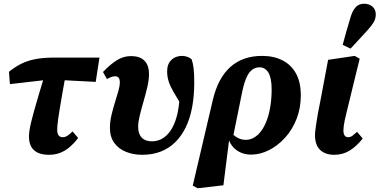

<svg xmlns="http://www.w3.org/2000/svg" viewBox="-20 -813 2030 1027"><path d="M33 -363 28 -429Q60 -455 94 -472Q128 -489 170.5 -497Q213 -505 271 -505H512L492 -375L281 -386H232ZM241 15Q189 15 162 -9.5Q135 -34 135 -83Q135 -97 137.5 -114.5Q140 -132 146 -157.5Q152 -183 162.5 -220.5Q173 -258 189 -312Q205 -366 228 -441L336 -439Q323 -367 314 -316Q305 -265 299.5 -231Q294 -197 291 -175.5Q288 -154 287 -141Q286 -128 286 -118Q286 -98 294 -88.5Q302 -79 314 -79Q328 -79 340 -86.5Q352 -94 368 -110L398 -75Q375 -45 351 -25Q327 -5 300.5 5Q274 15 241 15Z M741 15Q693 15 653.5 -1Q614 -17 591 -49Q568 -81 568 -129Q568 -161 576 -196Q584 -231 594.5 -264Q605 -297 613 -325.5Q621 -354 621 -373Q621 -388 615 -396.5Q609 -405 595 -405Q586 -405 575 -401Q564 -397 552 -390L531 -428Q571 -470 606 -491.5Q641 -513 681 -513Q728 -513 752.5 -488.5Q777 -464 777 -417Q777 -386 768 -347.5Q759 -309 747.5 -269.5Q736 -230 727.5 -195Q719 -160 719 -136Q719 -97 738 -77Q757 -57 793 -57Q826 -57 853.5 -75Q881 -93 900.5 -127.5Q920 -162 930.5 -211.5Q941 -261 941 -322Q941 -337 940.5 -351Q940 -365 940 -379L969 -358L956 -241Q926 -290 908 -321.5Q890 -353 882 -378Q874 -403 874 -432Q874 -471 897.5 -493Q921 -515 958 -514Q973 -513 985 -508Q997 -503 1005 -496Q1012 -476 1015.5 -448.5Q1019 -421 1019 -371Q1019 -301 1008 -241Q997 -181 974.5 -134Q952 -87 918.5 -53.5Q885 -20 840.5 -2.5Q796 15 741 15Z M1037 194 1011 180 1119 -281Q1147 -397 1213 -455.5Q1279 -514 1382 -514Q1444 -514 1490.5 -490.5Q1537 -467 1563 -420.5Q1589 -374 1589 -303Q1589 -234 1566 -176Q1543 -118 1504 -75.5Q1465 -33 1418 -9.5Q1371 14 1323 14Q1277 14 1243 -11.5Q1209 -37 1196 -89L1214 -106Q1230 -88 1250 -76.5Q1270 -65 1295 -65Q1319 -65 1340.5 -78Q1362 -91 1379 -115Q1396 -139 1408 -172Q1420 -205 1426.5 -246.5Q1433 -288 1433 -335Q1433 -395 1416 -424Q1399 -453 1368 -453Q1347 -453 1329.5 -440.5Q1312 -428 1299 -399.5Q1286 -371 1276 -324L1225 -73L1206 -68L1175 178Z M1768 15Q1720 15 1692.5 -11Q1665 -37 1665 -90Q1665 -102 1667 -118.5Q1669 -135 1672.5 -157.5Q1676 -180 1681 -209Q1686 -238 1694 -275L1735 -493L1877 -514L1904 -499L1872 -369Q1860 -318 1850.5 -280Q1841 -242 1834.5 -215Q1828 -188 1824 -169.5Q1820 -151 1818.5 -138Q1817 -125 1817 -115Q1817 -97 1823.5 -88Q1830 -79 1843 -79Q1855 -79 1866 -87.5Q1877 -96 1890 -108L1920 -72Q1888 -31 1851 -8Q1814 15 1768 15ZM1813 -573Q1823 -610 1833 -646Q1843 -682 1854 -717Q1862 -745 1873 -762Q1884 -779 1897.5 -786Q1911 -793 1928 -793Q1955 -793 1972.5 -777.5Q1990 -762 1990 -736Q1990 -714 1979.5 -695.5Q1969 -677 1949 -655Q1925 -628 1902 -603.5Q1879 -579 1855 -553Z"/></svg>

Font: Source Serif 4
Style: Bold Italic
Weight: 700
Italic angle: -12°
Designer: Frank Grießhammer
Foundry: Adobe Systems Incorporated
Version: Version 4.004;hotconv 1.0.116;makeotfexe 2.5.65601